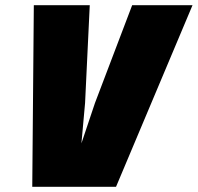

<svg xmlns="http://www.w3.org/2000/svg" viewBox="-20 -718 760 738"><path d="M104 0 110 -698H325L307 -322L293 -167L345 -322L488 -698H720L426 0Z"/></svg>

Font: Azeret Mono Thin Black
Style: Italic
Weight: 900
Italic angle: -12°
Version: Version 1.002